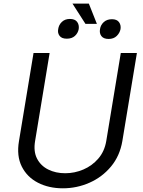

<svg xmlns="http://www.w3.org/2000/svg" viewBox="-20 -1017 781 1050"><path d="M640.6 -727.3H728.7L649.1 -245.7Q635.3 -164.1 587 -106.2Q538.7 -48.3 469.5 -17.8Q400.2 12.8 323.9 12.8Q246.8 12.8 187.5 -17.8Q128.2 -48.3 99.1 -106.2Q70 -164.1 83.8 -245.7L163.4 -727.3H251.4L171.9 -245.7Q162.3 -188.9 182.5 -149.7Q202.8 -110.4 243.6 -90Q284.4 -69.6 336.6 -69.6Q388.1 -69.6 435.9 -90Q483.7 -110.4 517.6 -149.7Q551.5 -188.9 561.1 -245.7ZM298.3 -858Q301.5 -881.4 318.5 -897.4Q335.6 -913.4 362.2 -913.4Q389.9 -913.4 401.8 -897.4Q413.7 -881.4 410.5 -858Q406.2 -835.6 389.6 -820.5Q372.9 -805.4 345.2 -805.4Q317.5 -805.4 305.8 -821Q294 -836.6 298.3 -858ZM527 -858Q530.2 -880.3 547.4 -896.1Q564.6 -911.9 592.3 -911.9Q619 -911.9 630.7 -896.1Q642.4 -880.3 639.2 -858Q634.9 -836.6 618.3 -820.3Q601.6 -804 573.9 -804Q546.2 -804 534.4 -819.8Q522.7 -835.6 527 -858ZM465.9 -997.2 509.9 -886.4H447.4L376.4 -997.2Z"/></svg>

Font: Inter UI
Style: Italic
Weight: 400
Italic angle: -9.39999°
Designer: Rasmus Andersson
Foundry: rsms
Version: 3.2;8d6f07862